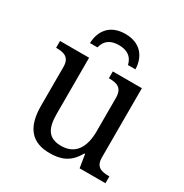

<svg xmlns="http://www.w3.org/2000/svg" viewBox="-173 -879 981 1024"><g transform="rotate(30 317.5 -366.5)"><path d="M167 -606H213C224 -654 258 -674 307 -674C356 -674 390 -654 401 -606H447C445 -681 402 -743 307 -743C212 -743 169 -681 167 -606ZM273 10C338 10 394 -6 435 -81H440L453 0H612V-42H609C565 -42 527 -50 527 -109V-536H348V-494H351C396 -494 433 -485 433 -422V-216C433 -119 395 -54 307 -54C226 -54 202 -104 202 -191V-536H23V-494H26C70 -494 108 -485 108 -426V-186C108 -49 167 10 273 10Z"/></g></svg>

Font: Noto Serif
Style: Regular
Weight: 400
Designer: Monotype Design Team
Foundry: Monotype Imaging Inc.
Version: Version 2.015